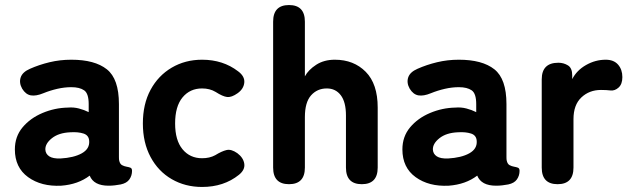

<svg xmlns="http://www.w3.org/2000/svg" viewBox="-20 -731 2495 762"><path d="M223 6Q144 10 91.5 -28Q39 -66 39 -138Q39 -189 69.5 -225.5Q100 -262 148.5 -282.5Q197 -303 249 -304Q272 -306 293 -300.5Q314 -295 332 -286V-318Q332 -360 314 -372.5Q296 -385 263 -385Q236 -385 207.5 -378.5Q179 -372 152 -361Q123 -349 102.5 -352.5Q82 -356 68 -379Q55 -402 62 -423.5Q69 -445 99 -458Q135 -474 176.5 -484Q218 -494 263 -494Q356 -494 404 -456Q452 -418 452 -318V-108Q452 -98 453 -94Q456 -80 464.5 -75.5Q473 -71 482 -69.5Q491 -68 497.5 -65.5Q504 -63 504 -53Q504 -34 493.5 -19Q483 -4 459 1Q448 3 436 4.5Q424 6 411 6Q352 6 336 -34Q290 1 223 6ZM220 -102Q273 -105 304.5 -122.5Q336 -140 334 -171Q333 -194 311.5 -201Q290 -208 259 -206Q213 -204 186 -182.5Q159 -161 160 -137Q161 -120 175.5 -110.5Q190 -101 220 -102Z M782 11Q715 11 661.5 -20Q608 -51 577.5 -108Q547 -165 547 -241Q547 -318 577.5 -374.5Q608 -431 661.5 -462.5Q715 -494 782 -494Q865 -494 925 -448Q952 -428 949.5 -403Q947 -378 923 -361Q899 -344 881.5 -346Q864 -348 836 -366Q813 -380 782 -380Q734 -380 704.5 -344.5Q675 -309 675 -241Q675 -174 704.5 -138.5Q734 -103 782 -103Q812 -103 834 -115Q860 -131 879 -135.5Q898 -140 922 -123Q946 -105 949.5 -81Q953 -57 928 -37Q868 11 782 11Z M1127 0Q1064 0 1064 -66V-645Q1064 -711 1127 -711Q1190 -711 1190 -645V-428Q1204 -454 1235 -474Q1266 -494 1309 -494Q1384 -494 1431.5 -446Q1479 -398 1479 -304V-66Q1479 0 1416 0Q1353 0 1353 -66V-273Q1353 -326 1332.5 -353Q1312 -380 1277 -380Q1239 -380 1214.5 -352.5Q1190 -325 1190 -266V-66Q1190 0 1127 0Z M1761 6Q1682 10 1629.5 -28Q1577 -66 1577 -138Q1577 -189 1607.5 -225.5Q1638 -262 1686.5 -282.5Q1735 -303 1787 -304Q1810 -306 1831 -300.5Q1852 -295 1870 -286V-318Q1870 -360 1852 -372.5Q1834 -385 1801 -385Q1774 -385 1745.5 -378.5Q1717 -372 1690 -361Q1661 -349 1640.5 -352.5Q1620 -356 1606 -379Q1593 -402 1600 -423.5Q1607 -445 1637 -458Q1673 -474 1714.5 -484Q1756 -494 1801 -494Q1894 -494 1942 -456Q1990 -418 1990 -318V-108Q1990 -98 1991 -94Q1994 -80 2002.5 -75.5Q2011 -71 2020 -69.5Q2029 -68 2035.5 -65.5Q2042 -63 2042 -53Q2042 -34 2031.5 -19Q2021 -4 1997 1Q1986 3 1974 4.5Q1962 6 1949 6Q1890 6 1874 -34Q1828 1 1761 6ZM1758 -102Q1811 -105 1842.5 -122.5Q1874 -140 1872 -171Q1871 -194 1849.5 -201Q1828 -208 1797 -206Q1751 -204 1724 -182.5Q1697 -161 1698 -137Q1699 -120 1713.5 -110.5Q1728 -101 1758 -102Z M2193 0Q2130 0 2130 -66V-416Q2130 -482 2196 -482Q2217 -482 2234 -471.5Q2251 -461 2251 -432V-417Q2269 -452 2306 -473Q2343 -494 2384 -494Q2416 -494 2433 -474.5Q2450 -455 2450 -425Q2450 -397 2435 -383.5Q2420 -370 2403 -372Q2395 -373 2385.5 -373.5Q2376 -374 2365 -374Q2319 -374 2287.5 -344.5Q2256 -315 2256 -258V-66Q2256 0 2193 0Z"/></svg>

Font: Zen Maru Gothic Black
Style: Regular
Weight: 900
Designer: Yoshimichi Ohira
Foundry: Positype
Version: Version 1.001